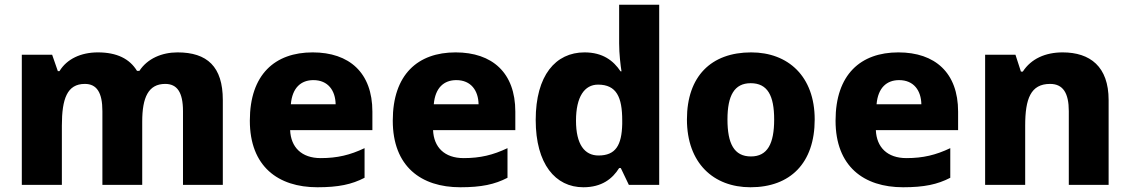

<svg xmlns="http://www.w3.org/2000/svg" viewBox="-20 -831 4767 810"><path d="M729 -610C663 -610 602 -584 568 -532H558C527 -583 473 -610 393 -610C321 -610 262 -582 231 -531H224L200 -600H72V-51H241V-301C241 -414 263 -477 338 -477C388 -477 412 -441 412 -362V-51H580V-318C580 -420 606 -477 677 -477C727 -477 752 -442 752 -362V-51H920V-409C920 -550 854 -610 729 -610Z M1299 -610C1140 -610 1034 -517 1034 -322C1034 -129 1153 -41 1319 -41C1408 -41 1464 -53 1518 -81V-206C1457 -177 1403 -164 1333 -164C1252 -164 1207 -210 1204 -282H1551V-360C1551 -524 1454 -610 1299 -610ZM1302 -493C1364 -493 1395 -449 1396 -391H1207C1213 -461 1250 -493 1302 -493Z M1902 -610C1743 -610 1637 -517 1637 -322C1637 -129 1756 -41 1922 -41C2011 -41 2067 -53 2121 -81V-206C2060 -177 2006 -164 1936 -164C1855 -164 1810 -210 1807 -282H2154V-360C2154 -524 2057 -610 1902 -610ZM1905 -493C1967 -493 1998 -449 1999 -391H1810C1816 -461 1853 -493 1905 -493Z M2441 -41C2519 -41 2564 -77 2592 -122H2599L2633 -51H2761V-811H2592V-648C2592 -604 2598 -554 2602 -530H2598C2568 -575 2523 -610 2446 -610C2324 -610 2240 -513 2240 -325C2240 -139 2323 -41 2441 -41ZM2505 -175C2446 -175 2410 -222 2410 -322C2410 -423 2446 -474 2503 -474C2581 -474 2605 -421 2605 -323V-308C2603 -218 2577 -175 2505 -175Z M3417 -327C3417 -509 3305 -610 3149 -610C2980 -610 2878 -509 2878 -327C2878 -143 2990 -41 3146 -41C3314 -41 3417 -143 3417 -327ZM3049 -327C3049 -428 3078 -480 3147 -480C3218 -480 3246 -428 3246 -327C3246 -225 3218 -171 3148 -171C3077 -171 3049 -225 3049 -327Z M3770 -610C3611 -610 3505 -517 3505 -322C3505 -129 3624 -41 3790 -41C3879 -41 3935 -53 3989 -81V-206C3928 -177 3874 -164 3804 -164C3723 -164 3678 -210 3675 -282H4022V-360C4022 -524 3925 -610 3770 -610ZM3773 -493C3835 -493 3866 -449 3867 -391H3678C3684 -461 3721 -493 3773 -493Z M4463 -610C4390 -610 4330 -583 4295 -529H4287L4264 -600H4136V-51H4305V-301C4305 -414 4328 -477 4410 -477C4465 -477 4489 -438 4489 -362V-51H4657V-409C4657 -550 4579 -610 4463 -610Z"/></svg>

Font: Noto Sans Tamil UI ExtraBold
Style: Regular
Weight: 800
Designer: Jelle Bosma - Monotype Design Team
Foundry: Monotype Imaging Inc.
Version: Version 2.004